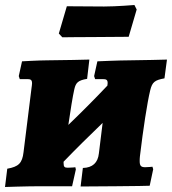

<svg xmlns="http://www.w3.org/2000/svg" viewBox="-34 -744 687 767"><path d="M344 -596 480 -597 512 -706 503 -724C503 -724 431 -718 382 -718C325 -718 233 -719 233 -719L201 -610L215 -595C215 -595 287 -596 344 -596ZM484 -503C442 -503 355 -499 355 -499L342 -440L346 -428H376C391 -428 396 -425 396 -412C396 -409 395 -406 395 -402C344 -348 292 -296 239 -245C248 -306 256 -357 263 -388C269 -414 278 -423 314 -429L323 -506C323 -506 206 -503 154 -503C122 -503 54 -499 54 -499L41 -440L45 -428H73C88 -428 94 -426 94 -411C94 -406 93 -401 92 -393L60 -136C55 -92 40 -78 -5 -70L-14 3C-14 3 72 0 125 0H254L269 -67L267 -76C267 -76 254 -74 237 -74C224 -74 220 -77 220 -93C220 -94 220 -96 220 -98C270 -150 323 -202 376 -253L361 -131C357 -94 336 -74 297 -73L288 1L429 0C495 0 564 -2 564 -2L578 -68L575 -78C573 -78 559 -76 546 -76C530 -76 524 -81 524 -100C524 -106 524 -112 525 -120C538 -229 554 -333 566 -383C574 -416 584 -424 623 -431L633 -506C633 -506 522 -503 484 -503Z"/></svg>

Font: Alegreya SC Black
Style: Italic
Weight: 900
Italic angle: -7°
Designer: Juan Pablo del Peral
Foundry: Huerta Tipografica
Version: Version 2.007;PS 002.007;hotconv 1.0.88;makeotf.lib2.5.64775